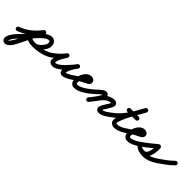

<svg xmlns="http://www.w3.org/2000/svg" viewBox="126 -1706 3171 3171"><g transform="rotate(45 1711.5 -120.5)"><path d="M29 42.2C29 42.2 29 42.2 29 42.2C94.3 18 150 -10 207 -51.3C277.4 -102.4 339 -165 391 -234.5C403.4 -251.1 400 -274.6 383.5 -287C366.9 -299.4 343.4 -296 331 -279.5C283.5 -215.9 227.3 -158.6 163 -112C111.4 -74.7 61.8 -50 3 -28.2C-16.5 -21 -26.4 0.6 -19.2 20C-12 39.5 9.6 49.4 29 42.2ZM327.7 -274.2C327.7 -274.2 327.7 -274.2 327.7 -274.2C295.2 -211.1 264.3 -147.2 233.3 -83.4C193 -0.7 150 80.8 110.2 163.8C102.2 180.3 46.7 264.6 35.1 257.7C34.9 257.6 37.2 265.6 38.8 256.1C46.6 210 93.5 157.5 124.9 125.1C196.3 51.6 270.6 -17 336.7 -95.9C364.3 -128.8 469.1 -240.2 521.5 -221.7C521.5 -221.7 521.5 -221.7 521.4 -221.7C521.4 -221.7 521.4 -221.7 521.4 -221.7C546.8 -212.6 538.1 -161.5 528.4 -144.6C528.4 -144.6 528.5 -144.6 528.5 -144.6C528.5 -144.7 528.5 -144.7 528.5 -144.7C499.5 -94.3 445.3 -30.5 382 -30.5C382 -30.5 382.2 -30.5 382.5 -30.5C382.7 -30.5 383 -30.5 383 -30.5C352.2 -31.3 306.5 -32.1 283.8 -57.2C269.9 -72.5 246.2 -73.7 230.8 -59.8C215.5 -45.9 214.3 -22.2 228.2 -6.8C228.2 -6.8 228.2 -6.8 228.2 -6.8C266.9 36 326.4 43.1 381 44.5C381 44.5 381.3 44.5 381.5 44.5C381.8 44.5 382 44.5 382 44.5C474.6 44.5 550.2 -32 593.5 -107.3C593.5 -107.3 593.5 -107.3 593.5 -107.4C593.5 -107.4 593.6 -107.4 593.6 -107.4C627.5 -166.7 620 -266.1 546.6 -292.3C546.6 -292.3 546.6 -292.3 546.6 -292.3C546.5 -292.3 546.5 -292.3 546.5 -292.3C451.1 -326.1 333.1 -208.3 279.3 -144.1C214.4 -66.6 141.1 0.7 71.1 72.9C25.7 119.7 -96.6 267 -3.1 322.3C73.7 367.7 150.1 254 177.8 196.2C217.6 113.4 260.5 32 300.7 -50.6C331.5 -113.8 362.2 -177.3 394.3 -239.8C403.8 -258.3 396.6 -280.9 378.2 -290.3C359.7 -299.8 337.1 -292.6 327.7 -274.2ZM230.9 -59.9C215.5 -46.1 214.3 -22.4 228.1 -6.9C286.3 57.8 424.2 47.6 502.9 37.2C502.9 37.2 503 37.2 503.1 37.2C503.2 37.1 503.3 37.1 503.3 37.1C579.2 26.3 673.3 -2 736.5 -46.3C753.5 -58.2 757.6 -81.5 745.7 -98.5C733.8 -115.5 710.5 -119.6 693.5 -107.7C640 -70.3 556.8 -46.3 492.7 -37.1C492.7 -37.1 492.8 -37.1 492.9 -37.2C493 -37.2 493.1 -37.2 493.1 -37.2C445.5 -30.9 319 -18 283.9 -57.1C270.1 -72.5 246.4 -73.7 230.9 -59.9Z M683.1 -55.8C694.8 -38.7 718.2 -34.4 735.2 -46.1C809.8 -97.4 879.9 -161.3 932.6 -235.3C946.3 -254.6 936.4 -275 920.1 -285.4C903.8 -295.8 881.2 -296.2 869.4 -275.6C828 -202.9 767.4 -117.3 767.4 -31.7C767.4 18.8 811.2 42.4 856.2 42.4C965.6 42.4 1124.3 -147.8 1183.6 -231.3C1197.7 -251.1 1190.3 -271.9 1175.5 -283C1160.8 -294 1138.8 -295.4 1123.7 -276.4C1108.1 -256.8 1090.9 -237.3 1078.4 -215.6C1078.4 -215.6 1078.3 -215.4 1078.2 -215.1C1078.1 -214.9 1077.9 -214.7 1077.9 -214.7C1047.4 -157.6 1009.5 -97 1009.5 -30.3C1009.5 -17.4 1011.7 -4.5 1017.6 7.1C1017.6 7.1 1017.8 7.3 1017.9 7.6C1018.1 7.9 1018.2 8.2 1018.2 8.2C1029 27.7 1047.6 40.3 1076.4 40.3C1133 40.3 1218.9 -15 1263.5 -46.3C1280.5 -58.2 1284.6 -81.5 1272.7 -98.5C1260.8 -115.5 1237.5 -119.6 1220.5 -107.7C1190.1 -86.4 1110 -34.7 1076.4 -34.7C1070.2 -34.7 1090.6 -15.9 1083.8 -28.2C1083.8 -28.2 1083.9 -27.9 1084.1 -27.6C1084.2 -27.3 1084.4 -27.1 1084.4 -27.1C1084 -27.7 1084.5 -28.4 1084.5 -30.3C1084.5 -82.2 1120.1 -134.5 1144.1 -179.3C1144.1 -179.3 1144 -179.1 1143.8 -178.9C1143.7 -178.6 1143.6 -178.4 1143.6 -178.4C1154 -196.7 1169.2 -213.1 1182.3 -229.6C1197.5 -248.7 1189.6 -269.9 1174.3 -281.3C1159.1 -292.8 1136.5 -294.6 1122.4 -274.7C1081.8 -217.6 928.5 -32.6 856.2 -32.6C852.2 -32.6 839.9 -35.6 840.9 -34.4C841.4 -33.7 842.4 -30.8 842.4 -31.7C842.4 -100.6 900.7 -178.9 934.6 -238.4C946.3 -259.1 937.4 -278.8 922.2 -288.6C906.9 -298.3 885.2 -298.1 871.5 -278.7C823.9 -211.9 760.1 -154.2 692.8 -107.9C675.7 -96.2 671.4 -72.8 683.1 -55.8Z M1262.5 -46.2C1262.5 -46.2 1262.5 -46.2 1262.5 -46.2C1302.1 -73.9 1343.1 -99.5 1385.7 -122.3C1419.3 -140.3 1466.3 -156.3 1493.3 -183.5C1506.3 -196.7 1513.5 -213.4 1513.5 -232C1513.5 -273.6 1471.6 -298.5 1434 -298.5C1322.7 -298.5 1262.5 -161.6 1262.5 -66C1262.5 -6.4 1294.8 41.5 1359 41.5C1434.6 41.5 1511.9 -4.3 1571.6 -46.3C1588.5 -58.3 1592.6 -81.6 1580.7 -98.6C1568.7 -115.5 1545.4 -119.6 1528.4 -107.7C1482.8 -75.6 1417.5 -33.5 1359 -33.5C1338.5 -33.5 1337.5 -48.1 1337.5 -66C1337.5 -116.7 1369.9 -223.5 1434 -223.5C1440.4 -223.5 1443.2 -218.4 1440.3 -224.1C1439.8 -225.1 1438.5 -241.9 1438.5 -232C1438.5 -230.7 1439.1 -234.6 1439.7 -235.7C1441 -238.2 1437.5 -234.3 1436.7 -233.7C1432.8 -231 1428.6 -228.6 1424.4 -226.4C1354.1 -188.2 1285.7 -153.9 1219.5 -107.8C1202.6 -95.9 1198.4 -72.5 1210.2 -55.5C1222.1 -38.6 1245.5 -34.4 1262.5 -46.2Z M1519.2 -55.6C1531 -38.6 1554.3 -34.4 1571.4 -46.2C1616.3 -77.3 1657.1 -113.8 1697.9 -150.1C1712.8 -163.4 1769.7 -218.8 1786.7 -218.8C1788.3 -218.8 1783.5 -219.3 1782 -219.9C1776.6 -222.2 1774.6 -229.9 1774.6 -224.4C1774.6 -179.6 1668.6 -54.5 1636.4 -13C1623.7 3.3 1626.6 26.9 1643 39.6C1659.3 52.3 1682.9 49.4 1695.6 33C1695.6 33 1695.6 33 1695.6 33C1742.2 -26.9 1849.6 -150.1 1849.6 -224.4C1849.6 -261.1 1826 -293.8 1786.7 -293.8C1737.1 -293.8 1682.7 -237 1648.1 -206.1C1609.6 -171.9 1571.1 -137.2 1528.6 -107.8C1511.6 -96 1507.4 -72.7 1519.2 -55.6ZM1695.3 33.4C1695.3 33.4 1695.3 33.4 1695.3 33.4C1728.9 -8.7 1763.5 -50.4 1793.9 -94.8C1837.1 -157.9 1896.7 -217.5 1978.2 -217.5C1982.6 -217.5 1976.7 -219 1974.8 -222.9C1974.1 -224.4 1973.6 -229.1 1973.6 -227.5C1973.6 -196.8 1869.2 -76.1 1869.2 -18.6C1869.2 21.2 1898 46.5 1937 46.5C2009.9 46.5 2074.9 -6.1 2131.7 -46.4C2148.6 -58.4 2152.6 -81.8 2140.6 -98.7C2128.6 -115.6 2105.2 -119.6 2088.3 -107.6C2046.3 -77.8 1990 -28.5 1937 -28.5C1931.9 -28.5 1940.7 -25.7 1943.1 -21C1943.4 -20.5 1944.2 -16.9 1944.2 -18.6C1944.2 -50.7 2048.6 -170.3 2048.6 -227.5C2048.6 -267.1 2015.8 -292.5 1978.2 -292.5C1870.5 -292.5 1789.9 -221.7 1732.1 -137.2C1702.7 -94.2 1669.1 -54 1636.7 -13.4C1623.8 2.8 1626.4 26.4 1642.6 39.3C1658.8 52.2 1682.4 49.6 1695.3 33.4Z M2131.5 -46.2C2131.5 -46.2 2131.5 -46.2 2131.5 -46.2C2304.7 -167.1 2392.9 -337.7 2494.6 -517.5C2506.9 -539.3 2496.8 -559.4 2480.5 -568.6C2464.1 -577.9 2441.7 -576.2 2429.4 -554.5C2373.5 -455.7 2192.7 -160.9 2192.7 -48.3C2192.7 7.8 2240 40.1 2292.3 40.1C2365.6 40.1 2447.3 -5.5 2505.5 -46.3C2522.5 -58.2 2526.6 -81.5 2514.7 -98.5C2502.8 -115.5 2479.5 -119.6 2462.5 -107.7C2462.5 -107.7 2462.5 -107.7 2462.5 -107.7C2418 -76.6 2348.7 -34.9 2292.3 -34.9C2283.1 -34.9 2267.7 -36.2 2267.7 -48.3C2267.7 -135.9 2449.7 -438.1 2494.6 -517.5C2506.9 -539.3 2496.8 -559.4 2480.5 -568.6C2464.1 -577.9 2441.7 -576.2 2429.4 -554.5C2333.7 -385.4 2251.3 -221.4 2088.5 -107.8C2071.6 -95.9 2067.4 -72.5 2079.2 -55.5C2091.1 -38.6 2114.5 -34.4 2131.5 -46.2ZM2263 -302.5C2263 -302.5 2263 -302.5 2263 -302.5C2326.7 -302.5 2390.3 -302.5 2454 -302.5C2474.7 -302.5 2491.5 -319.3 2491.5 -340C2491.5 -360.7 2474.7 -377.5 2454 -377.5C2454 -377.5 2454 -377.5 2454 -377.5C2390.3 -377.5 2326.7 -377.5 2263 -377.5C2242.3 -377.5 2225.5 -360.7 2225.5 -340C2225.5 -319.3 2242.3 -302.5 2263 -302.5Z M2505.5 -46.2C2505.5 -46.2 2505.5 -46.2 2505.5 -46.2C2545.1 -73.9 2586.1 -99.5 2628.7 -122.3C2662.3 -140.3 2709.3 -156.3 2736.3 -183.5C2749.3 -196.7 2756.5 -213.4 2756.5 -232C2756.5 -273.6 2714.6 -298.5 2677 -298.5C2565.7 -298.5 2505.5 -161.6 2505.5 -66C2505.5 -6.4 2537.8 41.5 2602 41.5C2677.6 41.5 2754.9 -4.3 2814.6 -46.3C2831.5 -58.3 2835.6 -81.6 2823.7 -98.6C2811.7 -115.5 2788.4 -119.6 2771.4 -107.7C2725.8 -75.6 2660.5 -33.5 2602 -33.5C2581.5 -33.5 2580.5 -48.1 2580.5 -66C2580.5 -116.7 2612.9 -223.5 2677 -223.5C2683.4 -223.5 2686.2 -218.4 2683.3 -224.1C2682.8 -225.1 2681.5 -241.9 2681.5 -232C2681.5 -230.7 2682.1 -234.6 2682.7 -235.7C2684 -238.2 2680.5 -234.3 2679.7 -233.7C2675.8 -231 2671.6 -228.6 2667.4 -226.4C2597.1 -188.2 2528.7 -153.9 2462.5 -107.8C2445.6 -95.9 2441.4 -72.5 2453.2 -55.5C2465.1 -38.6 2488.5 -34.4 2505.5 -46.2Z M2762.2 -55.6C2774 -38.6 2797.4 -34.4 2814.4 -46.2C2898.4 -104.5 2978.9 -170.5 3057.8 -235.5C3067.8 -243.7 3051.7 -256.2 3033.6 -263.4C3015.4 -270.7 2995.2 -272.6 2996.8 -259.8C3003.2 -209.1 2993.5 -44.6 2918.8 -44.6C2894.4 -44.6 2855 -48.8 2839.7 -70.6C2825.3 -91 2802.8 -90.5 2787.4 -79.7C2772.1 -68.9 2763.9 -47.9 2778.3 -27.4C2816.4 26.8 2902.2 38.6 2963.5 38.6C3048.1 38.6 3134.6 2.2 3202.8 -46.5C3219.6 -58.5 3223.6 -81.9 3211.5 -98.8C3199.5 -115.6 3176.1 -119.6 3159.2 -107.5C3159.2 -107.5 3159.2 -107.5 3159.2 -107.5C3103.8 -68 3032.3 -36.4 2963.5 -36.4C2931 -36.4 2860.6 -40.8 2839.7 -70.6C2825.3 -91 2802.8 -90.5 2787.4 -79.7C2772.1 -68.9 2763.9 -47.9 2778.3 -27.4C2809.2 16.6 2867.9 30.4 2918.8 30.4C3054.3 30.4 3084.1 -167 3071.2 -269.2C3069.6 -282 3059.3 -292.2 3047 -297.1C3034.6 -302 3020.1 -301.6 3010.2 -293.4C2932.8 -229.7 2854 -165 2771.6 -107.8C2754.6 -96 2750.4 -72.6 2762.2 -55.6Z M3150.4 -53.9C3162.4 -37.1 3185.8 -33.1 3202.7 -45.1C3286.7 -104.8 3376.3 -164.1 3448.7 -237.7C3463.3 -252.5 3463.1 -276.2 3448.3 -290.7C3433.5 -305.3 3409.8 -305.1 3395.3 -290.3C3395.3 -290.3 3395.3 -290.3 3395.3 -290.3C3326 -219.9 3239.6 -163.3 3159.3 -106.2C3142.4 -94.2 3138.4 -70.8 3150.4 -53.9Z"/></g></svg>

Font: FRB American Cursive Extrabold
Style: Bold Italic
Weight: 800
Italic angle: -25°
Version: Version 2.0;Modular Font Editor K font №1